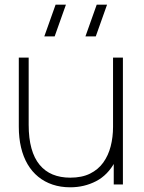

<svg xmlns="http://www.w3.org/2000/svg" viewBox="-20 -785 613 817"><path d="M387.5 -630H343.5L391.5 -765H435.5ZM212.5 -630H168.5L216.5 -765H260.5ZM279 12Q238 12 203.8 0.5Q169.5 -11 142.8 -32.8Q116 -54.5 97.5 -86Q79 -117.5 69.5 -157.8Q60 -198 60 -246V-540H102V-254Q102 -196.5 113.8 -154Q125.5 -111.5 148.5 -83.8Q171.5 -56 204.2 -42.5Q237 -29 279 -29Q328.5 -29 363.2 -46.2Q398 -63.5 419.5 -93.5Q441 -123.5 451 -162.5Q461 -201.5 461 -245L500 -246Q500 -153.5 469.5 -96.8Q439 -40 388.8 -14Q338.5 12 279 12ZM464 0V-110H461V-540H503V0Z"/></svg>

Font: Manrope ExtraLight
Style: Regular
Weight: 200
Designer: Mikhail Sharanda
Foundry: Mikhail Sharanda
Version: Version 4.505